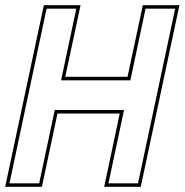

<svg xmlns="http://www.w3.org/2000/svg" viewBox="-32 -720 712 740"><path d="M-12 0 137 -700H278.5L219.5 -424H459.5L518.5 -700H659.5L510.5 0H369.5L429.5 -282.5H189.5L129.5 0ZM4.5 -13.5H119L179 -296H446L386 -13.5H500L643 -686.5H529L470.5 -410.5H203.5L262 -686.5H147.5Z"/></svg>

Font: Tourney Thin
Style: Italic
Weight: 100
Italic angle: -12°
Designer: Tyler Finck
Foundry: Etcetera Type Co
Version: Version 1.015